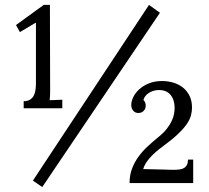

<svg xmlns="http://www.w3.org/2000/svg" viewBox="-20 -736 842 772"><path d="M623 -684.6 149.9 16.1 112.3 -9.8 579.1 -716.3ZM75.2 -329.1Q90.3 -329.1 100.1 -335Q109.9 -340.8 115.2 -350.6Q120.6 -360.4 122.6 -373.8Q124.5 -387.2 124.5 -402.8V-644H122.1L60.1 -606.9L44.4 -635.3L155.8 -716.3H180.7L181.6 -372.1Q181.6 -360.8 181.2 -351.1Q180.7 -341.3 179.7 -333L230.5 -335V-300.8H75.2V-329.1ZM556.6 -334Q565.9 -325.7 565.9 -311Q565.9 -306.6 564.5 -301.5Q563 -296.4 559.3 -292Q555.7 -287.6 550 -284.7Q544.4 -281.7 536.1 -281.7Q523.4 -281.7 515.6 -291Q507.8 -300.3 507.8 -314Q507.8 -328.6 515.9 -345.5Q523.9 -362.3 539.6 -376.7Q555.2 -391.1 578.4 -400.6Q601.6 -410.2 631.8 -410.2Q655.3 -410.2 676.8 -403.8Q698.2 -397.5 715.1 -384.3Q731.9 -371.1 741.9 -351.1Q752 -331.1 752 -303.2Q752 -288.6 748 -272.7Q744.1 -256.8 731.7 -238.3Q719.2 -219.7 696 -197.5Q672.9 -175.3 634.8 -147.5Q567.9 -98.6 555.7 -56.2L640.1 -54.2Q650.4 -53.7 660.2 -53.5Q669.9 -53.2 678.2 -53.2Q691.4 -53.2 702.1 -54.7Q712.9 -56.2 720.2 -60.5Q727.5 -64.9 731.7 -73Q735.8 -81.1 735.8 -94.2H756.8V0H501Q501 -31.2 510.5 -56.9Q520 -82.5 536.1 -105Q552.2 -127.4 573.5 -147.2Q594.7 -167 618.2 -186Q639.2 -203.1 651.6 -219.5Q664.1 -235.8 670.9 -250.7Q677.7 -265.6 679.9 -278.8Q682.1 -292 682.1 -302.2Q682.1 -334.5 666 -354.2Q649.9 -374 619.1 -374Q606.9 -374 596.4 -370.6Q585.9 -367.2 577.6 -361.8Q569.3 -356.4 564 -349.1Q558.6 -341.8 556.6 -334Z"/></svg>

Font: Lora
Style: Regular
Weight: 400
Designer: Olga Karpushina, Alexei Vanyashin
Foundry: Cyreal (www.cyreal.org, a@cyreal.org)
Version: Version 1.014